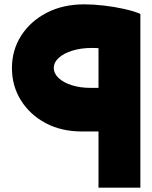

<svg xmlns="http://www.w3.org/2000/svg" viewBox="-20 -865 702 885"><path d="M357 -259Q263 -259 190.5 -297.5Q118 -336 76.5 -402.5Q35 -469 35 -551Q35 -634 77.5 -700.5Q120 -767 195 -806Q270 -845 369 -845Q410 -845 458 -839.5Q506 -834 551 -824Q596 -814 627 -801L551 -620Q526 -631 484.5 -637.5Q443 -644 404 -644Q355 -644 315 -632Q275 -620 251.5 -599Q228 -578 228 -552Q228 -526 250.5 -505Q273 -484 311.5 -472Q350 -460 397 -460Q420 -460 438.5 -460Q457 -460 482 -460V-259Q473 -259 435.5 -259Q398 -259 357 -259ZM434 0V-801H627V0Z"/></svg>

Font: Alexandria Black
Style: Regular
Weight: 900
Designer: Mohamed Gaber
Foundry: Kief Type Foundry
Version: Version 5.100